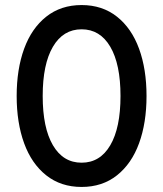

<svg xmlns="http://www.w3.org/2000/svg" viewBox="-20 -730 646 760"><path d="M46 -350Q46 -456 75.5 -537Q105 -618 163 -664Q221 -710 303 -710Q385 -710 443 -664Q501 -618 530.5 -537Q560 -456 560 -350Q560 -244 530.5 -163Q501 -82 443 -36Q385 10 303 10Q221 10 163 -36Q105 -82 75.5 -163Q46 -244 46 -350ZM457 -350Q457 -476 416.5 -545Q376 -614 303 -614Q230 -614 189.5 -545Q149 -476 149 -350Q149 -224 189.5 -155Q230 -86 303 -86Q376 -86 416.5 -155Q457 -224 457 -350Z"/></svg>

Font: Quicksand Medium
Style: Regular
Weight: 500
Designer: Andrew Paglinawan
Foundry: Andrew Paglinawan
Version: Version 3.000